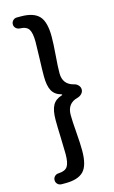

<svg xmlns="http://www.w3.org/2000/svg" viewBox="-144 -849 641 1075"><g transform="rotate(-15 177.0 -311.5)"><path d="M72.3 171.9Q58.6 171.9 49.3 162.6Q40 153.3 40 140.1Q40 127 49.3 117.7Q58.6 108.4 72.3 108.4Q110.4 106.4 124 85.9Q137.7 65.4 137.7 13.7Q137.7 -18.6 135.3 -82Q132.8 -145.5 132.8 -183.6Q132.8 -240.2 148.9 -269Q165 -297.9 202.1 -308.6Q205.1 -308.6 205.1 -311Q205.1 -313.5 202.1 -314.5Q165 -324.2 148.9 -353Q132.8 -381.8 132.8 -438.5Q132.8 -476.6 135.3 -540.5Q137.7 -604.5 137.7 -635.7Q137.7 -687.5 124 -709Q110.4 -730.5 71.3 -731.4Q58.6 -732.4 49.3 -741.2Q40 -750 40 -763.2Q40 -776.4 49.3 -785.6Q58.6 -794.9 71.3 -794.9H95.7Q168 -794.9 200.2 -761.2Q232.4 -727.5 232.4 -641.6Q232.4 -600.6 227.1 -534.7Q221.7 -468.8 221.7 -431.6Q221.7 -366.2 283.2 -350.6Q297.9 -347.7 308.1 -336.9Q318.4 -326.2 318.4 -312Q318.4 -297.9 308.1 -287.1Q297.9 -276.4 283.2 -272.5Q221.7 -256.8 221.7 -189.5Q221.7 -153.3 227.1 -87.9Q232.4 -22.5 232.4 19.5Q232.4 105.5 200.2 138.7Q168 171.9 95.7 171.9Z"/></g></svg>

Font: Gen Jyuu Gothic P Medium
Style: Regular
Weight: 500
Designer: [Source Han Sans]
Ryoko NISHIZUKA  (kana & ideographs); Paul D. Hunt (Latin, Greek & Cyrillic); Wenlong ZHANG  (bopomofo
Version: Version 1.002.20150607